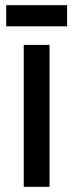

<svg xmlns="http://www.w3.org/2000/svg" viewBox="-20 -724 284 744"><path d="M172 0H72V-550H172ZM4 -622V-704H240V-622Z"/></svg>

Font: Bruno Ace
Style: Regular
Weight: 400
Version: Version 1.100; ttfautohint (v1.8.4.7-5d5b);gftools[0.9.27]